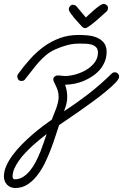

<svg xmlns="http://www.w3.org/2000/svg" viewBox="-127 -565 617 961"><path d="M-20 -159.7Q-29.8 -159.7 -35.2 -166.7Q-40.5 -173.8 -40.5 -182.6Q-40.5 -187 -39.1 -189.9Q-37.6 -192.9 -35.2 -196.3Q-7.3 -234.9 24.4 -270Q56.2 -305.2 93 -332Q129.9 -358.9 173.1 -374.5Q216.3 -390.1 267.6 -390.1Q289.1 -390.1 313.5 -387.7Q337.9 -385.3 358.6 -376.5Q379.4 -367.7 393.1 -350.8Q406.7 -334 406.7 -305.7Q406.7 -279.8 397.7 -257.3Q388.7 -234.9 373.3 -216.8Q357.9 -198.7 337.2 -184.6Q316.4 -170.4 293.5 -160.6Q270.5 -150.9 246.1 -146Q221.7 -141.1 198.7 -141.1Q204.1 -125.5 206.8 -110.6Q209.5 -95.7 209.5 -79.1Q209.5 -60.5 204.8 -43Q200.2 -25.4 193.4 -8.3Q258.8 -50.8 317.4 -96.2Q376 -141.6 431.6 -196.3Q438.5 -203.1 446.8 -203.1Q456.5 -203.1 462.9 -196.8Q469.2 -190.4 469.2 -180.7Q469.2 -169.9 450.2 -150.1Q431.2 -130.4 401.4 -106Q371.6 -81.5 335.9 -55.4Q300.3 -29.3 266.8 -6.1Q233.4 17.1 206.8 35.2Q180.2 53.2 168.9 61Q161.1 83.5 150.9 115.5Q140.6 147.5 127.4 182.4Q114.3 217.3 97.2 252Q80.1 286.6 58.3 314.2Q36.6 341.8 9.8 358.9Q-17.1 376 -50.3 376Q-75.7 376 -91.6 359.4Q-107.4 342.8 -107.4 317.9Q-107.4 292 -95.2 264.6Q-83 237.3 -62.7 210.2Q-42.5 183.1 -16.8 157.2Q8.8 131.3 35.4 108.4Q62 85.4 87.4 66.4Q112.8 47.4 132.3 33.7Q136.7 20.5 142.8 6.6Q148.9 -7.3 154.1 -22Q159.2 -36.6 162.8 -51.3Q166.5 -65.9 166.5 -80.1Q166.5 -97.2 162.4 -110.4Q158.2 -123.5 153.1 -134.3Q147.9 -145 143.8 -153.3Q139.6 -161.6 139.6 -168.9Q139.6 -175.8 146.5 -181.6Q153.3 -187.5 160.2 -187.5Q169.9 -187.5 179.4 -186Q189 -184.6 198.7 -184.6Q222.2 -184.6 250.7 -192.4Q279.3 -200.2 304.4 -215.1Q329.6 -230 346.4 -252Q363.3 -273.9 363.3 -301.8Q363.3 -319.8 353.3 -329.3Q343.3 -338.9 328.6 -342.5Q314 -346.2 297.4 -346.4Q280.8 -346.7 267.6 -346.7Q236.8 -346.7 207.8 -338.6Q178.7 -330.6 150.9 -318.4Q124.5 -306.6 103.8 -289.3Q83 -272 65.2 -251.7Q47.4 -231.4 31 -209.5Q14.6 -187.5 -2.9 -166.5Q-6.8 -162.1 -10.7 -160.9Q-14.6 -159.7 -20 -159.7ZM106.4 106Q92.3 116.7 74.5 131.1Q56.6 145.5 37.6 162.8Q18.6 180.2 0.2 199.5Q-18.1 218.8 -32.2 238.8Q-46.4 258.8 -55.2 279.1Q-64 299.3 -64 318.4Q-64 323.7 -61.5 328.1Q-59.1 332.5 -53.2 332.5Q-30.3 332.5 -11.2 320.3Q7.8 308.1 23.7 288.6Q39.6 269 52.2 244.4Q64.9 219.7 75 194.6Q85 169.4 92.8 146Q100.6 122.6 106.4 106ZM300.3 -424.3Q290 -424.3 282.7 -432.6Q278.3 -438 267.3 -449.5Q256.3 -460.9 245.4 -474.1Q234.4 -487.3 225.8 -499.5Q217.3 -511.7 217.3 -519Q217.3 -526.9 223.1 -533.9Q229 -541 237.3 -541Q242.7 -541 247.6 -539.1Q252.4 -537.1 255.9 -533.2L302.7 -477.5Q308.6 -482.4 320.3 -493.7Q332 -504.9 345.5 -516.4Q358.9 -527.8 371.6 -536.6Q384.3 -545.4 391.6 -545.4Q399.9 -545.4 406.7 -539.6Q413.6 -533.7 413.6 -525.4Q413.6 -520 411.6 -515.1Q409.7 -510.3 405.8 -506.8Q401.9 -503.4 393.6 -496.1Q385.3 -488.8 375 -479.5Q364.7 -470.2 353.3 -460.4Q341.8 -450.7 331.5 -442.6Q321.3 -434.6 312.7 -429.4Q304.2 -424.3 300.3 -424.3Z"/></svg>

Font: Helvetia Verbundene
Style: Regular
Weight: 400
Designer: Peter Wiegel, original typeface by Carl Albert Fahrenwaldt 1901
Foundry: Peter Wiegel
Version: Version 2.000